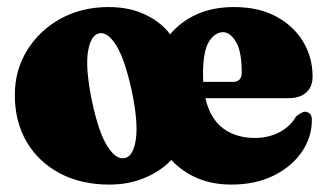

<svg xmlns="http://www.w3.org/2000/svg" viewBox="-20 -498 904 531"><path d="M280.5 -478.5Q339 -478.5 383 -457Q427 -435.5 450.5 -403Q480.5 -439 525 -458.8Q569.5 -478.5 627.5 -478.5Q695 -478.5 743.5 -452.5Q792 -426.5 818.2 -383Q844.5 -339.5 844.5 -286.5Q844.5 -258 827 -242.2Q809.5 -226.5 777.5 -226.5H548Q561 -170 596.8 -143.2Q632.5 -116.5 685 -116.5Q722 -116.5 752.2 -132Q782.5 -147.5 798.5 -175.5Q816 -190 825 -189Q831 -188.5 836.8 -183.5Q842.5 -178.5 842.5 -166.5Q842.5 -118 814.5 -77.5Q786.5 -37 736.5 -12.2Q686.5 12.5 619.5 12.5Q568 12.5 526 -5.2Q484 -23 454 -55.5Q423.5 -24 379.5 -5.8Q335.5 12.5 282.5 12.5Q204.5 12.5 145.8 -18.5Q87 -49.5 54 -105.2Q21 -161 21 -235.5Q21 -303.5 54.8 -358.5Q88.5 -413.5 147 -446Q205.5 -478.5 280.5 -478.5ZM541.5 -291.5Q541.5 -281 542 -271.5H623.5Q648.5 -271.5 648.5 -297Q648.5 -357 632.2 -383Q616 -409 597 -409Q574.5 -409 558 -383Q541.5 -357 541.5 -291.5ZM325.5 -61Q349 -66 355.8 -113.2Q362.5 -160.5 344.5 -246Q325.5 -334 301.2 -372.8Q277 -411.5 253 -405.5Q230.5 -400 223.2 -354.5Q216 -309 234 -220Q252.5 -132 277 -93.5Q301.5 -55 325.5 -61Z"/></svg>

Font: Fraunces 72pt S050 Black
Style: Regular
Weight: 900
Version: Version 1.000; ttfautohint (v1.8.3)